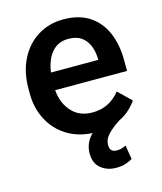

<svg xmlns="http://www.w3.org/2000/svg" viewBox="-110 -619 756 895"><g transform="rotate(-15 268.0 -172.0)"><path d="M419.4 172.9Q407.2 180.2 388.2 187.3Q369.1 194.3 339.8 194.3Q296.9 194.3 266.8 169.7Q236.8 145 236.8 97.2Q236.8 74.7 245.6 52.2Q254.4 29.8 274.9 9.3Q202.1 4.9 149.4 -29.3Q96.7 -63.5 68.1 -119.9Q39.6 -176.3 39.6 -246.1V-265.6Q39.6 -348.6 70.8 -409.9Q102.1 -471.2 156.5 -504.6Q210.9 -538.1 279.3 -538.1Q355 -538.1 405 -505.1Q455.1 -472.2 480 -413.8Q504.9 -355.5 504.9 -279.3V-229H158.2Q163.1 -166 200.2 -124.8Q237.3 -83.5 300.3 -83.5Q342.8 -83.5 376 -100.6Q409.2 -117.7 433.6 -148.9L495.6 -88.9Q481.4 -67.9 459.7 -48.1Q438 -28.3 408.2 -14.2H408.7Q374.5 7.8 352.3 31Q330.1 54.2 330.1 83Q330.1 98.1 337.6 107.4Q345.2 116.7 364.7 116.7Q379.4 116.7 390.4 112.8Q401.4 108.9 408.2 105.5ZM278.8 -444.3Q229 -444.3 199 -409.4Q168.9 -374.5 160.6 -313.5H388.7V-322.8Q387.7 -354.5 376.5 -382.3Q365.2 -410.2 341.6 -427.2Q317.9 -444.3 278.8 -444.3Z"/></g></svg>

Font: Vazirmatn RD FD Medium
Style: Regular
Weight: 500
Designer: Saber Rastikerdar
Foundry: Saber Rastikerdar
Version: Version 33.003